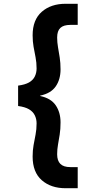

<svg xmlns="http://www.w3.org/2000/svg" viewBox="-20 -826 483 1018"><path d="M328 172Q250 172 201.5 129.5Q153 87 153 4Q153 -29 158 -56.5Q163 -84 168.5 -112Q174 -140 174 -172Q174 -195 164.5 -214.5Q155 -234 134 -246.5Q113 -259 76 -264V-372Q113 -377 134 -389Q155 -401 164.5 -420.5Q174 -440 174 -463Q174 -495 168.5 -522.5Q163 -550 158 -578Q153 -606 153 -639Q153 -721 201.5 -763.5Q250 -806 328 -806H392V-694H353Q317 -694 300 -678Q283 -662 283 -627Q283 -602 287.5 -576Q292 -550 296.5 -521.5Q301 -493 301 -458Q301 -405 275.5 -368Q250 -331 193 -319V-317Q250 -305 275.5 -267.5Q301 -230 301 -177Q301 -141 296.5 -112.5Q292 -84 287.5 -59Q283 -34 283 -8Q283 26 300 43Q317 60 353 60H392V172Z"/></svg>

Font: DM Sans 28pt
Style: Bold
Weight: 700
Version: Version 4.004;gftools[0.9.30]